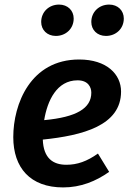

<svg xmlns="http://www.w3.org/2000/svg" viewBox="-20 -804 565 839"><path d="M224 -647C268 -647 302 -679 302 -723C302 -758 276 -784 238 -784C194 -784 160 -752 160 -708C160 -673 186 -647 224 -647ZM443 -647C487 -647 521 -679 521 -723C521 -758 495 -784 457 -784C413 -784 379 -752 379 -708C379 -673 405 -647 443 -647ZM326 -544C113 -544 38 -349 38 -205C38 -71 112 15 256 15C333 15 399 -12 457 -53L408 -133C360 -99 318 -84 270 -84C212 -84 170 -112 167 -194C341 -212 509 -255 509 -404C509 -479 447 -544 326 -544ZM173 -279C187 -364 228 -453 319 -453C366 -453 379 -422 379 -399C379 -331 315 -292 173 -279Z"/></svg>

Font: Fira Sans Medium
Style: Italic
Weight: 500
Italic angle: -8°
Designer: bBox Type GmbH & Carrois Corporate GbR & Edenspiekermann AG
Foundry: bBox Type GmbH & Carrois Corporate GbR & Edenspiekermann AG
Version: Version 4.301;PS 004.301;hotconv 1.0.88;makeotf.lib2.5.64775